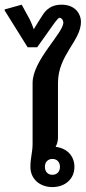

<svg xmlns="http://www.w3.org/2000/svg" viewBox="-22 -778 361 807"><path d="M198.3 -110C218.3 -110 230 -95.8 230 -76.7C230 -57.5 218.3 -43.3 198.3 -43.3C178.3 -43.3 166.7 -57.5 166.7 -76.7C166.7 -95.8 178.3 -110 198.3 -110ZM-2.5 -734.2 94.2 -579.2H134.2C134.2 -579.2 193.3 -661.7 197.5 -668.3C200 -671.7 216.7 -696.7 226.7 -703.3C238.3 -703.3 244.2 -691.7 244.2 -683.3C244.2 -638.3 115 -525 115 -429.2V-175C115 -136.7 105.8 -115.8 105.8 -76.7C105.8 -25 145.8 8.3 198.3 8.3C250.8 8.3 290.8 -25 290.8 -76.7C290.8 -124.2 257.5 -155.8 211.7 -160.8C217.5 -171.7 221.7 -184.2 221.7 -200V-429.2C221.7 -547.5 318.3 -605.8 318.3 -686.7C318.3 -715 298.3 -758.3 236.7 -758.3C181.7 -758.3 162.5 -723.3 152.5 -707.5C142.5 -691.7 130 -672.5 120 -655C115 -668.3 110 -682.5 103.3 -695.8L69.2 -758.3L-2.5 -738.3Z"/></svg>

Font: Boon SemiBold
Style: Regular
Weight: 600
Designer: Sungsit Sawaiwan
Foundry: FontUni
Version: Version 2.0